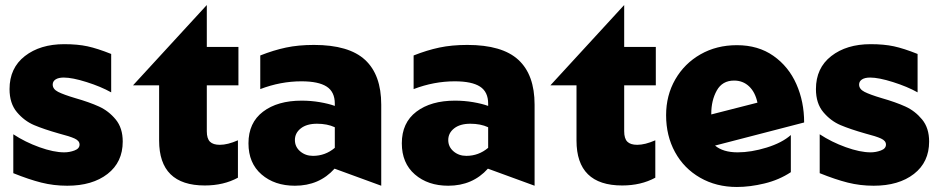

<svg xmlns="http://www.w3.org/2000/svg" viewBox="-20 -728 3753 765"><path d="M236 -121Q194 -121 137 -141.5Q80 -162 33 -193V-38Q95 -13 144.5 -0.5Q194 12 248 12Q348 12 408.5 -35Q469 -82 469 -164Q469 -218 441 -252Q413 -286 374.5 -303.5Q336 -321 280 -337Q233 -351 211.5 -362Q190 -373 190 -391Q190 -404 201.5 -411.5Q213 -419 234 -419Q268 -419 325 -401Q382 -383 423 -360V-513Q368 -535 328.5 -543.5Q289 -552 236 -552Q140 -552 79 -504.5Q18 -457 18 -373Q18 -316 47.5 -281Q77 -246 116 -229.5Q155 -213 215 -196Q258 -185 277.5 -176Q297 -167 297 -152Q297 -136 277 -128.5Q257 -121 236 -121Z M796 11Q871 11 928 -20V-169Q887 -151 856 -151Q829 -151 816.5 -163.5Q804 -176 804 -205V-388H930V-541H804V-708L510 -388H614V-168Q614 11 796 11Z M1227 -107Q1197 -107 1176 -125Q1155 -143 1155 -170Q1155 -198 1178.5 -216.5Q1202 -235 1243 -235Q1284 -235 1314 -221V-139Q1276 -107 1227 -107ZM1231 -549Q1169 -549 1119.5 -538.5Q1070 -528 1017 -507V-373Q1098 -404 1181 -404Q1249 -404 1281.5 -383Q1314 -362 1314 -315V-306Q1289 -315 1254 -321Q1219 -327 1182 -327Q1086 -327 1028 -283Q970 -239 970 -157Q970 -78 1022 -33Q1074 12 1155 12Q1252 12 1313 -56L1499 12V-311Q1499 -430 1434.5 -489.5Q1370 -549 1231 -549Z M1838 -107Q1808 -107 1787 -125Q1766 -143 1766 -170Q1766 -198 1789.5 -216.5Q1813 -235 1854 -235Q1895 -235 1925 -221V-139Q1887 -107 1838 -107ZM1842 -549Q1780 -549 1730.5 -538.5Q1681 -528 1628 -507V-373Q1709 -404 1792 -404Q1860 -404 1892.5 -383Q1925 -362 1925 -315V-306Q1900 -315 1865 -321Q1830 -327 1793 -327Q1697 -327 1639 -283Q1581 -239 1581 -157Q1581 -78 1633 -33Q1685 12 1766 12Q1863 12 1924 -56L2110 12V-311Q2110 -430 2045.5 -489.5Q1981 -549 1842 -549Z M2459 11Q2534 11 2591 -20V-169Q2550 -151 2519 -151Q2492 -151 2479.5 -163.5Q2467 -176 2467 -205V-388H2593V-541H2467V-708L2173 -388H2277V-168Q2277 11 2459 11Z M2919 -121Q2861 -121 2829 -148L3184 -240Q3184 -323 3153 -393Q3122 -463 3061.5 -505.5Q3001 -548 2916 -548Q2835 -548 2771 -511.5Q2707 -475 2670.5 -411.5Q2634 -348 2634 -269Q2634 -187 2669.5 -122Q2705 -57 2769.5 -20Q2834 17 2916 17Q2968 17 3026 3Q3084 -11 3131 -42V-190Q3096 -159 3034.5 -140Q2973 -121 2919 -121ZM2905 -407Q2940 -407 2964.5 -384Q2989 -361 2998 -319L2814 -272V-275Q2814 -328 2836 -367.5Q2858 -407 2905 -407Z M3449 -121Q3407 -121 3350 -141.5Q3293 -162 3246 -193V-38Q3308 -13 3357.5 -0.5Q3407 12 3461 12Q3561 12 3621.5 -35Q3682 -82 3682 -164Q3682 -218 3654 -252Q3626 -286 3587.5 -303.5Q3549 -321 3493 -337Q3446 -351 3424.5 -362Q3403 -373 3403 -391Q3403 -404 3414.5 -411.5Q3426 -419 3447 -419Q3481 -419 3538 -401Q3595 -383 3636 -360V-513Q3581 -535 3541.5 -543.5Q3502 -552 3449 -552Q3353 -552 3292 -504.5Q3231 -457 3231 -373Q3231 -316 3260.5 -281Q3290 -246 3329 -229.5Q3368 -213 3428 -196Q3471 -185 3490.5 -176Q3510 -167 3510 -152Q3510 -136 3490 -128.5Q3470 -121 3449 -121Z"/></svg>

Font: Geom Black
Style: Bold
Weight: 900
Version: Version 1.102